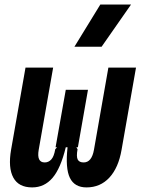

<svg xmlns="http://www.w3.org/2000/svg" viewBox="-20 -815 626 845"><path d="M360.8 9.8Q308.1 9.8 287.6 -32.2Q267.1 -74.2 277.3 -167H269.5Q247.1 -74.2 211.2 -32.2Q175.3 9.8 121.6 9.8Q62 9.8 38.6 -33.4Q15.1 -76.7 28.8 -156.2L92.3 -517.6H213.9L150.4 -156.2Q140.6 -100.1 176.8 -100.1Q193.8 -100.1 205.8 -113.3Q217.8 -126.5 223.1 -158.2L231.4 -167H224.6L269.5 -419.9H367.2L322.8 -167H315.9L321.3 -158.2Q315.4 -126 322 -113Q328.6 -100.1 348.1 -100.1Q383.8 -100.1 393.6 -156.2L457 -517.6H578.6L515.1 -156.2Q501.5 -76.7 461.4 -33.4Q421.4 9.8 360.8 9.8ZM307.6 -609.4 421.4 -794.9H556.6L427.2 -609.4Z"/></svg>

Font: Cascadia Mono NF SemiBold
Style: Italic
Weight: 600
Italic angle: -10°
Monospace: yes
Designer: Aaron Bell
Foundry: Saja Typeworks
Version: Version 2404.023; ttfautohint (v1.8.4)